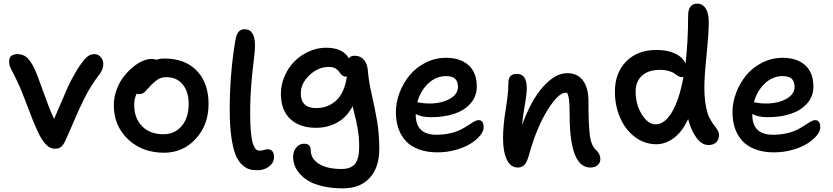

<svg xmlns="http://www.w3.org/2000/svg" viewBox="-20 -843 4553 1050"><path d="M282.2 -29.8Q260.3 -29.8 243.7 -42Q227.1 -54.2 208 -83Q197.8 -99.1 183.6 -129.9Q169.4 -160.6 160.9 -182.1Q152.3 -203.6 133.8 -252.2Q115.2 -300.8 110.8 -312Q89.4 -369.1 67.6 -411.9Q45.9 -454.6 37.8 -471.4Q29.8 -488.3 29.8 -507.8Q29.8 -546.9 76.2 -546.9Q97.2 -546.9 113.8 -537.8Q130.4 -528.8 143.8 -509.8Q157.2 -490.7 166.3 -471.9Q175.3 -453.1 187 -422.9Q196.3 -398.9 213.1 -351.1Q230 -303.2 245.4 -263.7Q260.7 -224.1 275.9 -192.9Q290 -224.1 314.2 -281.5Q338.4 -338.9 352.5 -370.1Q366.7 -401.4 391.1 -443.6Q415.5 -485.8 442.9 -519Q456.1 -533.7 468.3 -540.3Q480.5 -546.9 497.1 -546.9Q517.1 -546.9 531 -530.5Q544.9 -514.2 544.9 -494.1Q544.9 -466.8 527.8 -441.9Q501 -406.7 480 -373.5Q459 -340.3 440.4 -303Q421.9 -265.6 408.9 -236.8Q396 -208 374.3 -157.2Q352.5 -106.4 335.9 -69.8Q324.2 -47.4 312.7 -38.6Q301.3 -29.8 282.2 -29.8Z M877 -7.8Q757.8 -7.8 680.2 -81.3Q602.5 -154.8 602.5 -268.1Q602.5 -309.6 616.7 -349.6Q630.9 -389.6 653.6 -419.9Q676.3 -450.2 703.6 -473.4Q731 -496.6 758.5 -508.8Q786.1 -521 808.6 -521Q821.8 -521 835 -516.1Q855 -522.9 878.9 -522.9Q992.2 -522.9 1056.4 -456.1Q1120.6 -389.2 1120.6 -273.9Q1120.6 -160.6 1050.8 -84.2Q981 -7.8 877 -7.8ZM713.9 -270Q713.9 -196.3 757.1 -152.6Q800.3 -108.9 873.5 -108.9Q936 -108.9 973.9 -154.1Q1011.7 -199.2 1011.7 -274.9Q1011.7 -342.3 979 -381.6Q946.3 -420.9 890.6 -420.9Q864.3 -420.9 846.7 -410.6Q829.1 -400.4 805.7 -377Q797.9 -369.1 787.6 -357.4Q777.3 -345.7 772.5 -340.8Q767.6 -335.9 759.5 -332Q751.5 -328.1 741.7 -328.1Q733.4 -328.1 727.5 -331.1Q713.9 -304.2 713.9 -270Z M1387.2 87.9Q1361.8 87.9 1342.5 82Q1323.2 76.2 1302.2 56.2Q1281.2 36.1 1267.6 1.7Q1253.9 -32.7 1245.1 -94.2Q1236.3 -155.8 1236.3 -240.2Q1236.3 -436.5 1266.1 -616.2Q1272 -652.8 1283.9 -668Q1295.9 -683.1 1317.4 -683.1Q1374.5 -683.1 1374.5 -594.2Q1374.5 -565.9 1367.9 -514.6Q1361.3 -463.4 1354.7 -387Q1348.1 -310.5 1348.1 -220.2Q1348.1 -160.6 1352.1 -119.9Q1356 -79.1 1363 -57.9Q1370.1 -36.6 1378.7 -27.8Q1387.2 -19 1398.4 -19Q1411.6 -19 1424.3 -22.9Q1437 -26.9 1441.4 -26.9Q1478.5 -26.9 1478.5 15.1Q1478.5 46.9 1451.7 67.4Q1424.8 87.9 1387.2 87.9Z M1856 187Q1794.9 187 1746.3 175.8Q1697.8 164.6 1668 147Q1638.2 129.4 1618.4 106Q1598.6 82.5 1590.8 60.3Q1583 38.1 1583 15.1Q1583 -15.1 1600.1 -36.1Q1617.2 -57.1 1643.1 -57.1Q1679.2 -57.1 1679.2 -22Q1679.2 24.4 1723.6 52.7Q1768.1 81.1 1847.2 81.1Q1900.9 81.1 1922.6 51.8Q1944.3 22.5 1944.3 -38.1Q1944.3 -64.5 1942.6 -88.4Q1940.9 -112.3 1936 -138.9Q1931.2 -165.5 1928.5 -178.7Q1925.8 -191.9 1917.7 -223.6Q1909.7 -255.4 1908.2 -262.2Q1877.4 -202.6 1824.7 -173.3Q1772 -144 1709 -144Q1618.7 -144 1567.4 -192.4Q1516.1 -240.7 1516.1 -330.1Q1516.1 -380.4 1536.6 -427.2Q1557.1 -474.1 1590.8 -507.8Q1624.5 -541.5 1669.9 -561.8Q1715.3 -582 1763.2 -582Q1855 -582 1888.2 -523.9Q1896.5 -538.1 1919.4 -538.1Q1952.1 -538.1 1970.5 -515.6Q1988.8 -493.2 1991.2 -460.9Q1996.6 -397.5 2012.9 -326.4Q2029.3 -255.4 2041.7 -184.1Q2054.2 -112.8 2054.2 -28.8Q2054.2 72.3 2002 129.6Q1949.7 187 1856 187ZM1625 -333Q1625 -252 1709 -252Q1774.9 -252 1819.8 -294.7Q1864.7 -337.4 1877 -424.8Q1875 -423.8 1872.1 -423.8Q1859.9 -423.8 1850.3 -432.1Q1840.8 -440.4 1834.7 -450.4Q1828.6 -460.4 1814.5 -468.8Q1800.3 -477.1 1779.3 -477.1Q1720.2 -477.1 1672.6 -432.1Q1625 -387.2 1625 -333Z M2373 -9.8Q2314.9 -9.8 2270.5 -26.1Q2226.1 -42.5 2199 -72.3Q2171.9 -102.1 2158.4 -141.6Q2145 -181.2 2145 -230Q2145 -282.7 2164.8 -335.2Q2184.6 -387.7 2219.2 -430.4Q2253.9 -473.1 2306.6 -500Q2359.4 -526.9 2419.4 -526.9Q2497.1 -526.9 2542.2 -486.6Q2587.4 -446.3 2587.4 -369.1Q2587.4 -316.4 2553.7 -277.8Q2520 -239.3 2464.4 -220.7Q2408.7 -202.1 2337.4 -202.1Q2282.7 -202.1 2253.4 -220.2V-215.8Q2253.4 -106 2366.2 -106Q2407.2 -106 2442.4 -114.3Q2477.5 -122.6 2500 -134.3Q2522.5 -146 2540 -157.7Q2557.6 -169.4 2571.8 -177.7Q2585.9 -186 2597.2 -186Q2625 -186 2625 -147Q2625 -125 2604.7 -100.6Q2584.5 -76.2 2551.5 -56.2Q2518.6 -36.1 2470.9 -22.9Q2423.3 -9.8 2373 -9.8ZM2419.4 -426.8Q2364.3 -426.8 2321.8 -386.5Q2279.3 -346.2 2262.2 -284.2Q2264.6 -283.7 2276.4 -281.5Q2288.1 -279.3 2300.3 -278.1Q2312.5 -276.9 2327.1 -276.9Q2394 -276.9 2439.2 -302.2Q2484.4 -327.6 2484.4 -367.2Q2484.4 -397.5 2469 -412.1Q2453.6 -426.8 2419.4 -426.8Z M3208 73.2Q3095.2 73.2 3095.2 -214.8Q3095.2 -267.6 3092.3 -293.9Q3089.4 -320.3 3081.1 -335.9H3074.2Q3032.7 -335.9 2973.9 -240.5Q2915 -145 2875 -2.9Q2863.8 40 2849.9 56.6Q2835.9 73.2 2812 73.2Q2772 73.2 2751.5 29.5Q2731 -14.2 2731 -86.9Q2731 -155.8 2745.6 -244.6Q2760.3 -333.5 2760.3 -390.1Q2760.3 -439 2806.2 -439Q2860.8 -439 2860.8 -361.8Q2860.8 -328.6 2849.6 -265.6Q2838.4 -202.6 2835 -158.2Q2883.8 -294.9 2950.2 -368.9Q3016.6 -442.9 3082 -442.9Q3139.2 -442.9 3168.7 -402.1Q3198.2 -361.3 3198.2 -289.1Q3198.2 -159.7 3205.6 -102.8Q3212.9 -45.9 3241.2 -21Q3263.2 -0.5 3263.2 26.9Q3263.2 46.4 3248.8 59.8Q3234.4 73.2 3208 73.2Z M3569.8 -54.2Q3504.9 -54.2 3452.4 -93.8Q3399.9 -133.3 3371.3 -199Q3342.8 -264.6 3342.8 -341.8Q3342.8 -445.3 3405.3 -507.8Q3467.8 -570.3 3570.8 -569.8Q3631.3 -569.8 3672.6 -550Q3713.9 -530.3 3729 -495.1Q3743.2 -617.7 3743.2 -757.8Q3743.2 -790.5 3756.3 -806.9Q3769.5 -823.2 3792 -823.2Q3823.7 -823.2 3840.6 -794.4Q3857.4 -765.6 3856 -711.9Q3854.5 -641.1 3843.3 -534.7Q3832 -428.2 3832 -365.2Q3832 -306.6 3840.3 -263.2Q3848.6 -219.7 3860.4 -197.5Q3872.1 -175.3 3883.8 -160.2Q3895.5 -145 3903.8 -131.8Q3912.1 -118.7 3912.1 -104Q3912.1 -80.1 3896.7 -64.9Q3881.3 -49.8 3854 -49.8Q3818.8 -49.8 3789.1 -89.4Q3759.3 -128.9 3743.2 -191.9Q3710 -121.1 3664.3 -87.6Q3618.7 -54.2 3569.8 -54.2ZM3456.1 -341.8Q3456.1 -271.5 3490 -217.3Q3523.9 -163.1 3564 -163.1Q3614.3 -162.1 3654.5 -229.5Q3694.8 -296.9 3717.8 -422.9Q3711.9 -420.9 3710 -420.9Q3699.2 -420.9 3688.5 -427.2Q3677.7 -433.6 3668.5 -440.9Q3659.2 -448.2 3638.2 -454.6Q3617.2 -460.9 3588.9 -460.9Q3525.9 -460.9 3491 -429.2Q3456.1 -397.5 3456.1 -341.8Z M4213.9 -9.8Q4155.8 -9.8 4111.3 -26.1Q4066.9 -42.5 4039.8 -72.3Q4012.7 -102.1 3999.3 -141.6Q3985.8 -181.2 3985.8 -230Q3985.8 -282.7 4005.6 -335.2Q4025.4 -387.7 4060.1 -430.4Q4094.7 -473.1 4147.5 -500Q4200.2 -526.9 4260.3 -526.9Q4337.9 -526.9 4383.1 -486.6Q4428.2 -446.3 4428.2 -369.1Q4428.2 -316.4 4394.5 -277.8Q4360.8 -239.3 4305.2 -220.7Q4249.5 -202.1 4178.2 -202.1Q4123.5 -202.1 4094.2 -220.2V-215.8Q4094.2 -106 4207 -106Q4248 -106 4283.2 -114.3Q4318.4 -122.6 4340.8 -134.3Q4363.3 -146 4380.9 -157.7Q4398.4 -169.4 4412.6 -177.7Q4426.8 -186 4438 -186Q4465.8 -186 4465.8 -147Q4465.8 -125 4445.6 -100.6Q4425.3 -76.2 4392.3 -56.2Q4359.4 -36.1 4311.8 -22.9Q4264.2 -9.8 4213.9 -9.8ZM4260.3 -426.8Q4205.1 -426.8 4162.6 -386.5Q4120.1 -346.2 4103 -284.2Q4105.5 -283.7 4117.2 -281.5Q4128.9 -279.3 4141.1 -278.1Q4153.3 -276.9 4168 -276.9Q4234.9 -276.9 4280 -302.2Q4325.2 -327.6 4325.2 -367.2Q4325.2 -397.5 4309.8 -412.1Q4294.4 -426.8 4260.3 -426.8Z"/></svg>

Font: Shantell Sans Bouncy
Style: Regular
Weight: 500
Designer: Stephen Nixon, Anya Danilova, Shantell Martin
Foundry: Arrow Type
Version: Version 1.006;[9816181b4]